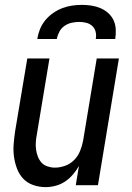

<svg xmlns="http://www.w3.org/2000/svg" viewBox="-20 -760 540 788"><path d="M167 8Q141 8 116.5 -0.5Q92 -9 75.5 -26.5Q59 -44 50 -67.5Q41 -91 37.5 -116Q34 -141 36 -167.5Q38 -194 42 -221L92 -520H183L131 -207Q128 -192 127 -176.5Q126 -161 128 -146Q130 -131 135.5 -117Q141 -103 150.5 -92.5Q160 -82 175 -77Q190 -72 205 -72Q226 -72 247 -79.5Q268 -87 284 -103Q300 -119 308.5 -140Q317 -161 321 -182L377 -520H468L382 0H291L304 -79Q294 -61 279.5 -44Q265 -27 247 -15Q229 -3 208 2.5Q187 8 167 8ZM133 -600Q136 -620 144 -640Q152 -660 166 -677Q180 -694 198 -706.5Q216 -719 235.5 -726.5Q255 -734 275.5 -737Q296 -740 316 -740Q336 -740 355.5 -737Q375 -734 392.5 -726.5Q410 -719 424 -706.5Q438 -694 446 -677Q454 -660 455 -640Q456 -620 453 -600H373Q376 -615 372.5 -629.5Q369 -644 358.5 -653.5Q348 -663 334 -666.5Q320 -670 305 -670Q290 -670 274 -666.5Q258 -663 244.5 -653.5Q231 -644 223.5 -629.5Q216 -615 213 -600Z"/></svg>

Font: Iosevka Term Curly Md Obl
Style: Regular
Weight: 500
Italic angle: -9°
Designer: Belleve Invis
Foundry: Belleve Invis
Version: Version 32.3.0